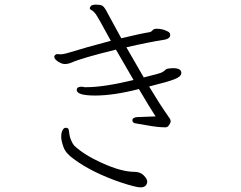

<svg xmlns="http://www.w3.org/2000/svg" viewBox="-20 -773 1040 828"><path d="M727 -479Q718 -479 704 -477Q697 -476 693 -471.5Q689 -467 679.5 -461.5Q670 -456 600 -439L525 -569Q620 -591 691 -602Q714 -607 714 -622Q714 -633 702 -638Q681 -649 656 -649H653Q642 -648 637.5 -642Q633 -636 624 -634Q590 -629 503 -608Q484 -643 466.5 -675Q449 -707 439 -725.5Q429 -744 421 -748.5Q413 -753 394.5 -753Q376 -753 371.5 -746.5Q367 -740 367 -739Q367 -733 375 -729Q383 -725 392 -713.5Q401 -702 458 -597Q348 -568 284 -548Q249 -537 236 -539Q223 -541 218.5 -536.5Q214 -532 214 -529Q214 -515 240 -502Q252 -496 264.5 -497Q277 -498 288 -503Q333 -523 480 -559L556 -428Q428 -397 353 -397H345Q339 -399 330 -399Q311 -399 311 -385Q311 -361 390.5 -361Q470 -361 579 -389Q629 -304 651 -271L571 -268Q551 -266 551 -254.5Q551 -243 564.5 -241Q578 -239 620 -231.5Q662 -224 691 -224H694Q703 -224 709.5 -234Q716 -244 716 -249.5Q716 -255 713 -260.5Q710 -266 692 -291Q674 -316 623 -400Q704 -420 733 -431.5Q762 -443 762 -458Q762 -479 727 -479ZM615 10Q615 -1 600 -16.5Q585 -32 559 -32Q504 -32 420 -70Q344 -104 300 -145Q293 -153 286.5 -168.5Q280 -184 279 -195.5Q278 -207 276 -214.5Q274 -222 263 -222Q252 -222 246 -202Q244 -196 244 -181.5Q244 -167 253.5 -139.5Q263 -112 297 -88Q376 -29 502 14Q566 35 586 35Q613 35 615 10Z"/></svg>

Font: LXGW WenKai TC Light
Style: Regular
Weight: 300
Designer: LXGW / Fontworks Inc.
Foundry: LXGW / Fontworks Inc.
Version: Version 1.330